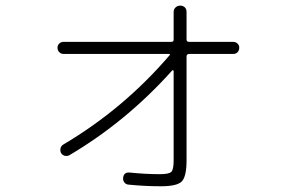

<svg xmlns="http://www.w3.org/2000/svg" viewBox="-20 -646 1040 683"><path d="M206.1 -454.1Q197.3 -454.1 190.9 -460.4Q184.6 -466.8 184.6 -476.1Q184.6 -485.4 190.9 -491.2Q197.3 -497.1 206.1 -497.1H589.8Q597.7 -497.1 597.7 -504.9V-603.5Q597.7 -613.3 604.5 -619.6Q611.3 -626 621.1 -626Q630.9 -626 637.2 -620.1Q643.6 -614.3 643.6 -603.5V-504.9Q643.6 -497.1 653.3 -497.1H809.6Q818.4 -497.1 824.7 -491.2Q831.1 -485.4 831.1 -476.1Q831.1 -466.8 825.2 -460.4Q819.3 -454.1 809.6 -454.1H653.3Q644.5 -454.1 643.6 -446.3V-75.2Q643.6 -18.6 627 -1Q610.4 16.6 552.7 16.6Q494.1 16.6 436.5 10.7Q427.7 9.8 422.4 2.9Q417 -3.9 418 -12.7Q419.9 -34.2 441.4 -32.2Q498 -26.4 548.8 -26.4Q581.1 -26.4 589.4 -34.7Q597.7 -43 597.7 -75.2V-392.6Q597.7 -394.5 595.7 -396Q593.8 -397.5 591.8 -394.5Q428.7 -212.9 226.6 -93.8Q218.8 -89.8 210.4 -91.8Q202.1 -93.8 197.3 -101.6Q193.4 -109.4 195.3 -118.2Q197.3 -127 205.1 -131.8Q419.9 -258.8 583 -449.2Q587.9 -454.1 579.1 -454.1Z"/></svg>

Font: Rounded Mgen+ 1m light
Style: Regular
Weight: 200
Designer: [Source Han Sans]
Ryoko NISHIZUKA  (kana & ideographs); Paul D. Hunt (Latin, Greek & Cyrillic); Wenlong ZHANG  (bopomofo
Version: Version 1.059.20150602